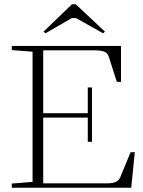

<svg xmlns="http://www.w3.org/2000/svg" viewBox="-20 -878 668 898"><path d="M192.4 -722.2 183.6 -730 316.4 -857.9H334.5L470.7 -730L462.4 -722.2L335.4 -793.5H315.9ZM35.2 0V-19.5L132.3 -27.3V-636.2L35.2 -643.6V-663.1H545.9V-495.1H526.4L489.3 -611.3Q483.4 -629.9 468 -636.2Q452.6 -642.6 423.3 -642.6H182.1V-348.6H390.6V-468.8H410.2V-214.8H390.6V-328.1H182.1V-20.5H481.9Q530.8 -20.5 542 -47.9L590.8 -166H610.4L593.8 0Z"/></svg>

Font: Elstob ExtraLight
Style: Regular
Weight: 200
Designer: Peter S. Baker
Version: Version 1.015